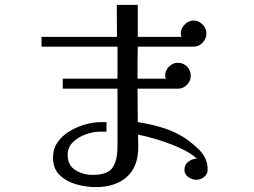

<svg xmlns="http://www.w3.org/2000/svg" viewBox="-20 -755 1040 786"><path d="M830 -60Q830 -42 815.5 -30.5Q801 -19 784 -19Q767 -19 751 -30Q735 -41 735 -60Q735 -81 751 -93Q767 -105 786 -106Q759 -130 715.5 -149.5Q672 -169 626.5 -183Q581 -197 545 -204Q545 -192 545.5 -179.5Q546 -167 546 -154Q546 -72 499 -30.5Q452 11 372 11Q334 11 293.5 0Q253 -11 225 -37.5Q197 -64 197 -110Q197 -146 216 -173Q235 -200 265 -218Q295 -236 329 -245.5Q363 -255 393 -255H416V-216H388Q362 -216 331 -205Q300 -194 278.5 -173Q257 -152 257 -121Q257 -78 289 -58.5Q321 -39 359 -39Q421 -39 441 -69Q461 -99 461 -155V-392H237V-433H461V-564H150V-604H459L458 -735H544V-604H724Q720 -609 720 -618Q720 -638 736 -654.5Q752 -671 772 -671Q793 -671 809 -655Q825 -639 825 -618Q825 -597 809.5 -580.5Q794 -564 773 -564H544Q543 -532 543 -499.5Q543 -467 543 -435V-433H660Q656 -438 656 -445Q656 -466 671.5 -482Q687 -498 708 -498Q730 -498 745.5 -482.5Q761 -467 761 -445Q761 -424 745.5 -408Q730 -392 709 -392H543L544 -255Q582 -250 630.5 -236.5Q679 -223 713 -204Q729 -196 749.5 -181Q770 -166 788.5 -148.5Q807 -131 816 -115Q824 -101 827 -88.5Q830 -76 830 -60Z"/></svg>

Font: Kaisei Decol
Style: Regular
Weight: 400
Designer: Font-Kai, 金井和夫
Foundry: KAZUO KANAI
Version: Version 5.003